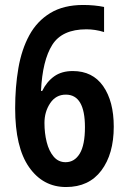

<svg xmlns="http://www.w3.org/2000/svg" viewBox="-20 -743 506 773"><path d="M246 10Q153 10 97 -70Q41 -150 41 -307Q41 -393 54 -468.5Q67 -544 98 -601Q129 -658 182.5 -690.5Q236 -723 315 -723Q337 -723 358.5 -721Q380 -719 399 -715V-614Q363 -625 328 -625Q230 -625 190.5 -562.5Q151 -500 145 -377H150Q168 -414 198 -435.5Q228 -457 273 -457Q353 -457 395.5 -396Q438 -335 438 -233Q438 -123 388 -56.5Q338 10 246 10ZM244 -90Q280 -90 301 -124.5Q322 -159 322 -231Q322 -362 245 -362Q205 -362 182 -327.5Q159 -293 159 -248Q159 -207 168 -171Q177 -135 196 -112.5Q215 -90 244 -90Z"/></svg>

Font: Noto Sans Gurmukhi Condensed SemiBold
Style: Regular
Weight: 600
Width: 3
Designer: Jelle Bosma - Monotype Design Team
Foundry: Monotype Imaging Inc.
Version: Version 2.004; ttfautohint (v1.8.4.7-5d5b)